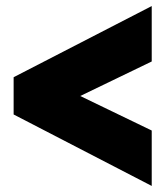

<svg xmlns="http://www.w3.org/2000/svg" viewBox="-20 -642 546 634"><path d="M25 -264V-387L481 -622V-439L245 -325L481 -211V-28Z"/></svg>

Font: Readiness
Style: Bold
Weight: 700
Designer: Katatrad Team
Foundry: CadsonDemak
Version: Version 1.00;January 16, 2020;FontCreator 12.0.0.2550 64-bit